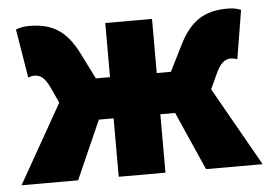

<svg xmlns="http://www.w3.org/2000/svg" viewBox="-42 -567 877 622"><g transform="rotate(-5 396.0 -256.0)"><path d="M4 0H188L272 -190H320V0H472V-190H520L604 0H788L643 -256L666 -306C682 -340 696 -350 716 -350C723 -350 730 -348 736 -346L762 -504C748 -510 734 -512 718 -512C644 -512 598 -484 560 -408L518 -324H472V-500H320V-324H274L232 -408C194 -484 148 -512 74 -512C58 -512 44 -510 30 -504L56 -346C62 -348 69 -350 76 -350C96 -350 110 -340 126 -306L149 -256Z"/></g></svg>

Font: Source Sans Pro Black
Style: Regular
Weight: 900
Designer: Paul D. Hunt
Foundry: Adobe Systems Incorporated
Version: Version 3.006;hotconv 1.0.111;makeotfexe 2.5.65597